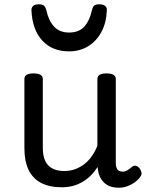

<svg xmlns="http://www.w3.org/2000/svg" viewBox="-20 -858 685 897"><path d="M269 17Q211 17 172 -3.5Q133 -24 113.5 -64.5Q94 -105 94 -166V-489Q94 -502 104.5 -508.5Q115 -515 136 -515Q158 -515 169 -508.5Q180 -502 180 -489V-166Q180 -131 191 -107Q202 -83 224.5 -71Q247 -59 280 -59Q308 -59 332 -68Q356 -77 375.5 -92.5Q395 -108 410 -130Q425 -152 435 -177V-489Q435 -502 445.5 -508.5Q456 -515 478 -515Q499 -515 510 -508.5Q521 -502 521 -489V-96Q521 -82 525 -73Q529 -64 536.5 -60Q544 -56 553 -56Q562 -56 569.5 -59.5Q577 -63 584.5 -69Q592 -75 599 -80Q607 -86 616.5 -83Q626 -80 634 -69Q639 -62 641 -52Q643 -42 636 -33Q626 -18 610 -6.5Q594 5 575 12Q556 19 536 19Q512 19 494.5 12.5Q477 6 465 -6Q453 -18 446 -34Q439 -50 437 -69L436 -78Q422 -56 404.5 -38.5Q387 -21 366 -8.5Q345 4 320.5 10.5Q296 17 269 17ZM303 -618Q224 -618 177.5 -668.5Q131 -719 127 -809Q126 -821 134 -829.5Q142 -838 161 -838Q180 -838 187 -830Q194 -822 197 -809Q206 -764 231.5 -735Q257 -706 303 -706Q350 -706 375 -735Q400 -764 409 -809Q412 -823 418.5 -830.5Q425 -838 444 -838Q463 -838 472 -829.5Q481 -821 479 -809Q477 -752 454 -709Q431 -666 392 -642Q353 -618 303 -618Z"/></svg>

Font: Playwrite VN
Style: Regular
Weight: 400
Designer: Veronika Burian, José Scaglione
Foundry: TypeTogether
Version: Version 1.002